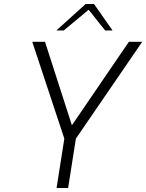

<svg xmlns="http://www.w3.org/2000/svg" viewBox="-20 -944 734 964"><path d="M303 -248 142 -734H206L341 -315L627 -734H694L361 -248L322 0H264ZM410 -924H452L545 -791H508L425 -895L300 -791H263Z"/></svg>

Font: Exo Light
Style: Italic
Weight: 300
Italic angle: -9°
Designer: Natanael Gama
Foundry: Natanael Gama
Version: Version 1.500; ttfautohint (v1.6)